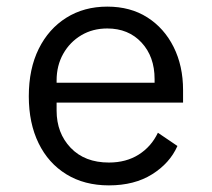

<svg xmlns="http://www.w3.org/2000/svg" viewBox="-20 -548 640 580"><path d="M309 12Q235 12 180.5 -21.5Q126 -55 96.5 -115.5Q67 -176 67 -257Q67 -340 97 -400.5Q127 -461 180.5 -494.5Q234 -528 304 -528Q374 -528 425 -495.5Q476 -463 504.5 -406Q533 -349 533 -276V-238H151V-214Q151 -146 193.5 -101.5Q236 -57 309 -57Q361 -57 399 -81Q437 -105 457 -147L516 -107Q493 -55 439.5 -21.5Q386 12 309 12ZM304 -462Q260 -462 225.5 -441.5Q191 -421 171 -385.5Q151 -350 151 -305V-298H447V-309Q447 -377 407.5 -419.5Q368 -462 304 -462Z"/></svg>

Font: Lilex
Style: Regular
Weight: 400
Monospace: yes
Designer: Mike Abbink, Paul van der Laan, Pieter van Rosmalen, Mikhael Khrustik
Foundry: Mikhael Khrustik
Version: Version 2.510